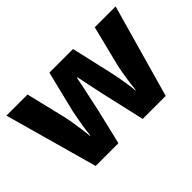

<svg xmlns="http://www.w3.org/2000/svg" viewBox="-93 -808 1068 1068"><g transform="rotate(-45 440.5 -274.5)"><path d="M485 -215Q481 -232 474.5 -261Q468 -290 461.5 -322Q455 -354 449.5 -380.5Q444 -407 441 -420H437Q435 -407 429.5 -380.5Q424 -354 417 -322Q410 -290 403.5 -260Q397 -230 393 -210L343 0H164L11 -549H177L232 -321Q238 -297 243.5 -263Q249 -229 253.5 -196Q258 -163 260 -141H263Q264 -157 267.5 -182Q271 -207 275.5 -232.5Q280 -258 284 -278Q288 -298 289 -305L349 -549H535L591 -304Q595 -288 600.5 -257.5Q606 -227 611 -195Q616 -163 617 -141H620Q622 -162 626.5 -195.5Q631 -229 637 -263.5Q643 -298 649 -321L706 -549H870L715 0H534Z"/></g></svg>

Font: Noto Sans Thai ExtraBold
Style: Regular
Weight: 800
Version: Version 2.001